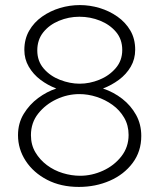

<svg xmlns="http://www.w3.org/2000/svg" viewBox="-20 -730 629 757"><path d="M537 -194Q537 -133 503 -87.5Q469 -42 413 -17.5Q357 7 291 7Q220 7 166 -21Q112 -49 81.5 -95.5Q51 -142 51 -197Q51 -244 73.5 -281Q96 -318 130.5 -343.5Q165 -369 202 -381Q168 -394 139.5 -415.5Q111 -437 93.5 -467Q76 -497 76 -533Q76 -576 95 -609Q114 -642 146 -664.5Q178 -687 216.5 -698.5Q255 -710 295 -710Q334 -710 372.5 -698.5Q411 -687 443 -664.5Q475 -642 494 -609.5Q513 -577 513 -534Q513 -497 495.5 -467Q478 -437 449 -415.5Q420 -394 386 -381Q428 -367 462 -340.5Q496 -314 516.5 -277Q537 -240 537 -194ZM487 -198Q487 -236 469.5 -266Q452 -296 423.5 -316.5Q395 -337 361 -348Q327 -359 293 -359Q246 -359 202.5 -338.5Q159 -318 130.5 -282Q102 -246 102 -197Q102 -159 119.5 -129.5Q137 -100 165 -79Q193 -58 227.5 -47.5Q262 -37 296 -37Q342 -37 386 -57Q430 -77 458.5 -113.5Q487 -150 487 -198ZM127 -531Q127 -489 152.5 -459.5Q178 -430 217 -415Q256 -400 294 -400Q333 -400 371.5 -415.5Q410 -431 436 -461Q462 -491 462 -533Q462 -575 437.5 -604Q413 -633 374.5 -648.5Q336 -664 293 -664Q251 -664 212.5 -648Q174 -632 150.5 -602.5Q127 -573 127 -531Z"/></svg>

Font: Raleway Thin Light
Style: Regular
Weight: 300
Version: Version 4.026